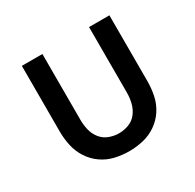

<svg xmlns="http://www.w3.org/2000/svg" viewBox="-123 -665 822 809"><g transform="rotate(-30 288.0 -261.0)"><path d="M288 8Q323 8 357 0Q391 -8 420 -28Q449 -48 468 -77.5Q487 -107 494 -141Q501 -175 501 -210V-530H402V-210Q402 -186 396 -161.5Q390 -137 375 -117Q360 -97 336.5 -88Q313 -79 288 -79Q264 -79 240.5 -88Q217 -97 201.5 -117Q186 -137 180.5 -161.5Q175 -186 175 -210V-530H75V-210Q75 -175 82.5 -141Q90 -107 109 -77.5Q128 -48 156.5 -28Q185 -8 219 0Q253 8 288 8Z"/></g></svg>

Font: Iosevka Sparkle Medium
Style: Regular
Weight: 500
Designer: Belleve Invis
Foundry: Belleve Invis
Version: Version 4.5.0; ttfautohint (v1.8.3)